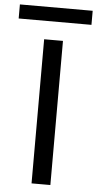

<svg xmlns="http://www.w3.org/2000/svg" viewBox="-112 -889 468 925"><g transform="rotate(5 122.0 -427.0)"><path d="M77 -697H168V0H77ZM-54 -854H298V-786H-54Z"/></g></svg>

Font: Poppins
Style: Regular
Weight: 400
Designer: Ninad Kale (Devanagari), Jonny Pinhorn (Latin)
Foundry: Indian Type Foundry
Version: Version 3.002 2017